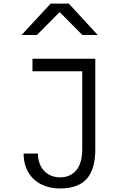

<svg xmlns="http://www.w3.org/2000/svg" viewBox="-20 -1058 640 1088"><path d="M114 -188H195Q195 -147 211.2 -116.2Q227.5 -85.5 256.2 -69.2Q285 -53 321 -53Q378 -53 412 -93Q446 -133 446 -214V-654H164V-725H520V-212Q520 -98 471 -44Q422 10 319 10Q260.5 10 214 -13.2Q167.5 -36.5 140.8 -81.2Q114 -126 114 -188ZM267 -1037.5H370L534 -859.5H447L318 -989.5L189 -859.5H102Z"/></svg>

Font: JuliaMono Light
Style: Regular
Weight: 300
Monospace: yes
Designer: cormullion
Foundry: corm
Version: Version 0.054; ttfautohint (v1.8.4)